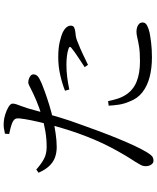

<svg xmlns="http://www.w3.org/2000/svg" viewBox="74 -895 852 1040"><g transform="rotate(-90 500.0 -375.0)"><path d="M148.9 30.4Q136.7 30.4 128.3 18Q119.9 5.6 119.9 -10.8Q119.9 -21.8 122.6 -29.7Q125.4 -37.6 131.1 -46.7Q136.7 -55.7 144.2 -68.9Q182.2 -125.8 222.7 -203Q263.2 -280.1 300.5 -385.1Q313.6 -423 326.4 -466.1Q339.2 -509.1 350 -552.1Q360.9 -595.1 368.4 -632Q375.9 -668.8 378.4 -694.2Q380.2 -711 375.3 -719.2Q370.3 -727.4 356.7 -733.9Q342 -739.9 325.7 -744.1Q309.4 -748.2 294.2 -751.3L295.8 -774.1Q311.6 -778 326.4 -780.1Q341.1 -782.1 359.3 -780.6Q377.4 -779.8 400.6 -772.5Q423.8 -765.3 441.3 -754.6Q458.8 -744 458.8 -732.1Q458.8 -723.5 455 -712Q451.1 -700.6 445.5 -685.8Q439.8 -671.1 433.5 -651.5Q425.3 -622.1 412.2 -574.7Q399 -527.4 382.4 -473.2Q365.9 -418.9 346.9 -368.2Q329.4 -317.6 309.3 -264.2Q289.3 -210.8 268.8 -160.7Q248.3 -110.6 228.9 -69.4Q209.4 -28.3 193 -1.8Q182.8 14.7 173.8 22.6Q164.8 30.4 148.9 30.4ZM708.7 22Q651.2 22 602.8 9.5Q554.3 -3.1 519.9 -29.9Q485.5 -56.7 469.7 -100.5Q457.1 -129.7 453 -158Q448.9 -186.4 447.6 -212.3L472.2 -215.5Q476.6 -193.7 484.3 -168Q491.9 -142.3 506.2 -119.8Q532.4 -79.1 577.9 -61Q623.4 -42.8 687.7 -42.8Q738.2 -42.8 768.1 -47.8Q798.1 -52.8 816.3 -57.3Q834.5 -61.8 848.6 -61.8Q860.7 -61.8 872.2 -58.3Q883.7 -54.7 891 -47.3Q898.3 -39.9 898.3 -27.9Q898.3 -13 881.6 -4.2Q864.9 4.6 842.5 9.4Q820.1 13.8 786.3 17.9Q752.5 22 708.7 22ZM223.5 -493.8Q194.1 -493.8 168.7 -502.6Q143.4 -511.3 122.3 -532.8Q101.2 -554.3 84.4 -592L101.5 -604.6Q133.2 -576.6 160 -562.5Q186.8 -548.5 222.9 -548.3Q267.7 -548.1 309.9 -555.5Q352.2 -562.9 383.7 -572.2Q434.5 -587 473.3 -603.4Q512.1 -619.8 539.7 -634.2Q551.2 -640.3 559.5 -644.1Q567.7 -647.8 573.9 -647.8Q582.6 -647.8 592.6 -644.6Q602.5 -641.3 609.8 -635.2Q617.1 -629.1 617.1 -619.9Q617.1 -606 606.7 -596.7Q596.4 -587.4 568.6 -575.4Q556.5 -570 524 -558.3Q491.5 -546.5 450.6 -533.9Q409.6 -521.4 370.5 -512.8Q339.9 -506.2 299.4 -500Q258.9 -493.8 223.5 -493.8ZM656.2 -342.3Q673.4 -353.7 695.4 -368Q717.4 -382.3 736.2 -395.7Q754.9 -409.1 761.3 -414.8Q772.2 -424.6 757.1 -429.4Q739.1 -436 715.4 -438.6Q691.7 -441.2 668.9 -441.2Q635.7 -441.2 601.8 -437Q567.9 -432.8 535.2 -425.5L528.6 -448.9Q564.9 -463.5 612.6 -474.5Q660.3 -485.5 709.9 -485.5Q759.7 -485.5 793.4 -477.4Q827.2 -469.4 845.4 -461Q862.7 -452.1 871.9 -441Q881.1 -429.9 881.1 -417.4Q881.1 -403.7 869.7 -398.7Q858.4 -393.7 840.3 -392.1Q826.5 -391.3 813.7 -388Q801 -384.8 781 -375.6Q758 -367.1 726.5 -352.1Q695 -337.2 668.8 -324.4Z"/></g></svg>

Font: Noto Serif HK ExtraLight
Style: Regular
Weight: 200
Designer: Ryoko NISHIZUKA 西塚涼子 (kana & ideographs); Frank Grießhammer (Latin, Greek & Cyrillic); Wenlong ZHANG 张文龙 (bopomofo); San
Foundry: Adobe
Version: Version 2.002-H1;hotconv 1.1.0;makeotfexe 2.6.0